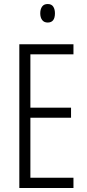

<svg xmlns="http://www.w3.org/2000/svg" viewBox="-20 -934 432 954"><path d="M345 0H76V-714H345V-664H131V-399H333V-349H131V-51H345ZM217 -914Q236 -914 244.5 -901Q253 -888 253 -868Q253 -822 217 -822Q199 -822 189.5 -834.5Q180 -847 180 -868Q180 -888 189 -901Q198 -914 217 -914Z"/></svg>

Font: Noto Sans Malayalam ExtraCondensed Light
Style: Regular
Weight: 300
Width: 2
Designer: Jelle Bosma - Monotype Design Team
Foundry: Monotype Imaging Inc.
Version: Version 2.104; ttfautohint (v1.8.4.7-5d5b)